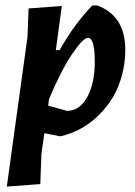

<svg xmlns="http://www.w3.org/2000/svg" viewBox="-20 -491 497 705"><path d="M207 -469 185 -307H199Q253 -403 319 -471H337Q440 -433 440 -308Q440 -240 415 -176Q390 -112 334.5 -60.5Q279 -9 204 9H198L143 -2L132 75L128 185L5 194L81 -356L85 -460ZM303 -352Q285 -352 244.5 -292Q204 -232 160 -127L157 -103L226 -84Q273 -84 300.5 -135Q328 -186 328 -265Q328 -352 303 -352Z"/></svg>

Font: Alegreya Sans SC
Style: Bold Italic
Weight: 700
Italic angle: -7°
Designer: Juan Pablo del Peral
Foundry: Huerta Tipografica
Version: Version 2.007